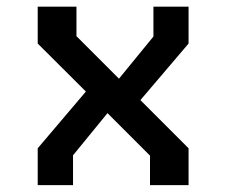

<svg xmlns="http://www.w3.org/2000/svg" viewBox="-20 -540 660 560"><path d="M417.5 0H530V-107.5L389.5 -248L530 -413V-520.5H427.5V-433.5L327 -310.5L203 -434.5V-520.5H90V-413L230.5 -273L90 -107.5V0H193V-87L293.5 -210L417.5 -86Z"/></svg>

Font: Monaspace Krypton Medium
Style: Regular
Weight: 500
Designer: Riley Cran & the Lettermatic Team
Foundry: Lettermatic
Version: Version 1.101 (Monaspace Krypton)